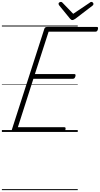

<svg xmlns="http://www.w3.org/2000/svg" viewBox="-20 -1395 1057 2030"><path d="M128 0Q113 0 107 -5.5Q101 -11 105 -23L449 -1091Q453 -1101 459.5 -1105.5Q466 -1110 481 -1110H1003Q1014 -1110 1016 -1104Q1018 -1098 1015 -1085Q1012 -1072 1005.5 -1066Q999 -1060 989 -1060H494L349 -612H765Q776 -612 778 -605.5Q780 -599 777 -587Q773 -574 767 -568Q761 -562 751 -562H333L169 -50H660Q670 -50 672.5 -44Q675 -38 672 -25Q668 -12 662 -6Q656 0 646 0ZM946 -1375Q955 -1375 961.5 -1368Q968 -1361 968 -1354Q968 -1348 966 -1344Q964 -1340 959 -1336L776 -1196Q766 -1190 759 -1186.5Q752 -1183 744 -1183Q737 -1183 732 -1187Q727 -1191 720 -1198L605 -1339Q602 -1344 600.5 -1348Q599 -1352 599 -1355Q599 -1365 608 -1370Q617 -1375 624 -1375Q630 -1375 634 -1372.5Q638 -1370 642 -1365L754 -1249L925 -1364Q932 -1370 936.5 -1372.5Q941 -1375 946 -1375ZM0 605H802V615H0ZM0 -20H802V0H0ZM0 -505H802V-500H0ZM0 -1125H802V-1115H0Z"/></svg>

Font: Playwrite CU Guides
Style: Regular
Weight: 400
Designer: Veronika Burian, José Scaglione
Foundry: TypeTogether
Version: Version 1.003